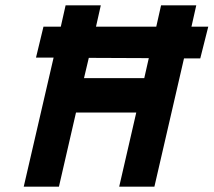

<svg xmlns="http://www.w3.org/2000/svg" viewBox="-20 -700 801 720"><path d="M731 -481H670L559 0H427L491 -278H265L201 0H69L181 -484H115L143 -600H208L226 -680H358L340 -600H566L584 -680H716L698 -600H761ZM538 -482 313 -483 295 -407H521Z"/></svg>

Font: Cairo
Style: Bold Italic
Weight: 700
Italic angle: -13°
Designer: Mohamed Gaber, Accademia di Belle Arti di Urbino and others
Foundry: Kief Type Foundry, Accademia di Belle Arti di Urbino and others
Version: Version 3.011